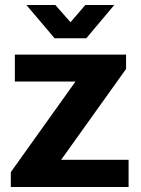

<svg xmlns="http://www.w3.org/2000/svg" viewBox="-20 -743 559 763"><path d="M23 0V-59L280 -419H39V-526H481V-469L223 -108H491V0ZM85 -723H200L288 -623L232 -622L319 -723H434L323 -591H197Z"/></svg>

Font: Archivo SemiBold
Style: Bold
Weight: 700
Version: Version 2.001